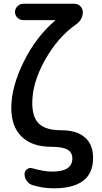

<svg xmlns="http://www.w3.org/2000/svg" viewBox="-20 -770 540 1020"><path d="M252 9.8Q150.4 9.8 95.2 -43.9Q40 -97.7 40 -196.3Q40 -308.6 106 -441.9Q171.9 -575.2 272.5 -660.2Q273.4 -661.1 273.4 -662.1Q273.4 -663.1 272.5 -663.1H103.5Q85.9 -663.1 72.8 -675.8Q59.6 -688.5 59.6 -706.1Q59.6 -723.6 72.8 -736.8Q85.9 -750 103.5 -750H376Q393.6 -750 406.7 -736.8Q419.9 -723.6 419.9 -706.1Q419.9 -665 382.8 -639.6Q286.1 -571.3 218.8 -450.7Q151.4 -330.1 151.4 -222.7Q151.4 -146.5 187.5 -112.3Q223.6 -78.1 304.7 -78.1Q387.7 -78.1 431.2 -40Q474.6 -2 474.6 69.3Q474.6 230.5 264.6 230.5Q210.9 230.5 154.3 213.9Q135.7 209 123 191.9Q110.4 174.8 110.4 155.3Q110.4 139.6 123 129.4Q135.7 119.1 152.3 124Q213.9 141.6 257.8 141.6Q364.3 141.6 364.3 72.3Q364.3 40 338.4 24.9Q312.5 9.8 252 9.8Z"/></svg>

Font: Rounded Mgen+ 2m medium
Style: Regular
Weight: 500
Designer: [Source Han Sans]
Ryoko NISHIZUKA  (kana & ideographs); Paul D. Hunt (Latin, Greek & Cyrillic); Wenlong ZHANG  (bopomofo
Version: Version 1.059.20150602